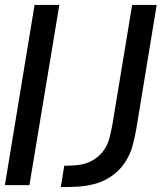

<svg xmlns="http://www.w3.org/2000/svg" viewBox="-73 -755 669 783"><path d="M175 8Q210 8 245.5 6Q281 4 317 -6Q353 -16 384.5 -38.5Q416 -61 437 -93Q458 -125 467.5 -160Q477 -195 483 -230L566 -735H466L385 -245Q380 -217 372.5 -189Q365 -161 346.5 -137Q328 -113 301 -99Q274 -85 245.5 -82Q217 -79 189 -79ZM-53 0H47L169 -735H68Z"/></svg>

Font: Iosevka Sparkle Medium Oblique
Style: Regular
Weight: 500
Italic angle: -9°
Designer: Belleve Invis
Foundry: Belleve Invis
Version: Version 4.5.0; ttfautohint (v1.8.3)